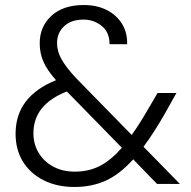

<svg xmlns="http://www.w3.org/2000/svg" viewBox="-20 -732 762 764"><path d="M276 12Q207 12 154 -14.5Q101 -41 71.5 -88.5Q42 -136 42 -200Q42 -348 203 -413Q169 -451 153.5 -485Q138 -519 138 -560Q138 -626 184.5 -669Q231 -712 313 -712Q365 -712 404 -692.5Q443 -673 465 -638Q487 -603 486 -556H416Q416 -604 384.5 -629Q353 -654 313 -654Q263 -654 235 -627.5Q207 -601 207 -561Q207 -527 225.5 -495Q244 -463 280 -424L504 -195Q537 -241 573 -304L607 -362H682L635 -278Q592 -203 551 -148L696 0H605L510 -98Q457 -39 401.5 -13.5Q346 12 276 12ZM113 -202Q113 -158 134 -123.5Q155 -89 192 -69Q229 -49 278 -49Q332 -49 376 -71Q420 -93 465 -144L246 -368Q113 -316 113 -202Z"/></svg>

Font: DM Sans Light
Style: Regular
Weight: 300
Designer: Colophon Foundry, Jonny Pinhorn
Foundry: Colophon Foundry
Version: Version 4.004; ttfautohint (v1.8.4.7-5d5b)